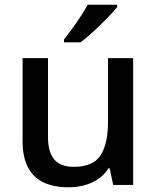

<svg xmlns="http://www.w3.org/2000/svg" viewBox="-20 -786 667 816"><path d="M271 10Q209 10 165.5 -10.5Q122 -31 99 -74.5Q76 -118 76 -186V-539H184V-202Q184 -140 210.5 -108.5Q237 -77 293 -77Q376 -77 407.5 -126Q439 -175 439 -267V-539H546V0H461L446 -71H441Q424 -43 397 -25Q370 -7 338 1.5Q306 10 271 10ZM478 -756Q467 -742 448 -722Q429 -702 407 -680.5Q385 -659 363 -639.5Q341 -620 322 -606H252V-618Q267 -637 286 -663Q305 -689 323 -716.5Q341 -744 353 -766H478Z"/></svg>

Font: Noto Sans Symbols Medium
Style: Regular
Weight: 500
Version: Version 2.002